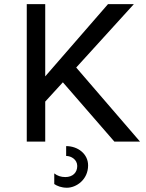

<svg xmlns="http://www.w3.org/2000/svg" viewBox="-20 -674 696 914"><path d="M107.4 -654.3V0H195.3V-190.4L279.3 -282.2L524.4 0H646.5L342.8 -352.5L617.2 -654.3H494.1L195.3 -310.5V-654.3ZM294.9 68.4C319.3 68.4 347.7 85.9 347.7 116.2C347.7 147.5 326.2 168.9 291 168.9C270.5 168.9 252.9 163.1 238.3 151.4V202.1C251 210.9 271.5 219.7 298.8 219.7C342.8 219.7 399.4 181.6 399.4 113.3C399.4 58.6 350.6 21.5 294.9 21.5Z"/></svg>

Font: Sen-gleads
Style: Regular
Weight: 400
Designer: Kosal Sen, Philatype
Foundry: Philatype
Version: Version 1.004; ttfautohint (v1.8.3)